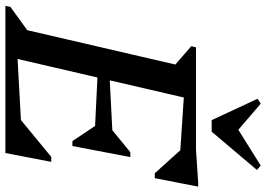

<svg xmlns="http://www.w3.org/2000/svg" viewBox="-180 -810 964 695"><g transform="rotate(90 301.5 -462.0)"><path d="M-25.5 0 -21.4 -18.3 98.2 -104.9 53.4 -39 195.4 -651 222.8 -584.2 120.7 -672.9 124.9 -690H316.7L156.7 0ZM149.3 0 159.3 -43.7 477.6 -61.2 463.4 0ZM359.6 0 369.6 -41 521.4 -166H539.4L507.4 0ZM451.2 -322.6 219 -334 228 -377 467 -389.3ZM464.3 -242.5 401.2 -337 410.2 -375 504.3 -452.2H522.1L482.1 -242.5ZM598.3 -626.5 291.8 -646.8 301.8 -690H613.4ZM580.6 -540.8 485.8 -646 495.8 -690 616.7 -698H629.1L598.4 -540.8ZM388.4 -746.7 310.9 -913 328.8 -924.2 437 -831.5H404.6L552.8 -924.2L568.8 -910.6L430.1 -746.7Z"/></g></svg>

Font: Platypi Light
Style: Italic
Weight: 300
Italic angle: -13°
Designer: David Sargent
Foundry: Bolt Cutter Type
Version: Version 1.200